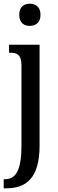

<svg xmlns="http://www.w3.org/2000/svg" viewBox="-26 -778 312 1038"><path d="M135 -638C166 -638 193 -655 193 -698C193 -741 166 -758 135 -758C104 -758 78 -741 78 -698C78 -655 104 -638 135 -638ZM-6 240H8C114 240 188 187 188 8V-536H23V-493H29C64 -493 90 -484 90 -425V8C90 149 57 191 -1 191H-6Z"/></svg>

Font: Noto Serif Georgian ExtraCondensed Medium
Style: Regular
Weight: 500
Width: 2
Designer: Monotype Design Team, Akaki Razmadze
Foundry: Google LLC
Version: Version 2.003